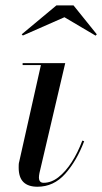

<svg xmlns="http://www.w3.org/2000/svg" viewBox="-20 -700 388 730"><path d="M122.5 10Q87 10 69 -7.8Q51 -25.5 51 -63Q51 -67 51.2 -73.8Q51.5 -80.5 53 -85L135.5 -452.5H66V-460H228L130 -42Q129 -37.5 128.5 -32.8Q128 -28 128 -24Q128 -16 132.2 -10.5Q136.5 -5 146 -5Q175 -5 202.2 -26.2Q229.5 -47.5 252.8 -83.8Q276 -120 293 -165.5L300 -163Q271.5 -88 227.8 -39Q184 10 122.5 10ZM67 -565 62.5 -569.5 194.5 -679.5H259.5L348 -569.5L343.5 -564.5L225 -634.5Z"/></svg>

Font: Bodoni Moda 28pt
Style: Italic
Weight: 400
Italic angle: -13°
Designer: Owen Earl
Foundry: indestructible type
Version: Version 2.004